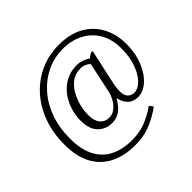

<svg xmlns="http://www.w3.org/2000/svg" viewBox="-196 -943 1313 1313"><g transform="rotate(-45 460.5 -286.0)"><path d="M413 142Q310 142 233.5 104Q157 66 115 -10.5Q73 -87 73 -203Q73 -317 107.5 -410.5Q142 -504 204 -572Q266 -640 349 -677Q432 -714 530 -714Q636 -714 709.5 -672Q783 -630 821.5 -557Q860 -484 860 -392Q860 -321 842.5 -263.5Q825 -206 796 -164Q767 -122 732 -99.5Q697 -77 662 -77Q615 -77 587 -104Q559 -131 551 -174H548Q535 -151 516.5 -128.5Q498 -106 471 -91.5Q444 -77 408 -77Q350 -77 308.5 -117Q267 -157 267 -243Q267 -293 283 -343.5Q299 -394 330.5 -436Q362 -478 408.5 -503.5Q455 -529 515 -529Q545 -529 570.5 -519.5Q596 -510 612 -498L645 -520H662L609 -277Q598 -235 598 -192Q598 -156 615.5 -136.5Q633 -117 665 -117Q699 -117 733.5 -151.5Q768 -186 791 -248.5Q814 -311 814 -395Q814 -482 777.5 -544.5Q741 -607 676.5 -641Q612 -675 529 -675Q445 -675 372.5 -640.5Q300 -606 245 -543.5Q190 -481 159.5 -395.5Q129 -310 129 -207Q129 -98 166 -29.5Q203 39 269 70.5Q335 102 420 102Q503 102 565 74.5Q627 47 669 16L689 44Q642 80 572.5 111Q503 142 413 142ZM419 -117Q453 -117 479 -138Q505 -159 521.5 -189Q538 -219 543 -246L590 -465Q581 -477 561.5 -486Q542 -495 517 -495Q470 -495 435 -470Q400 -445 377 -405Q354 -365 342.5 -320Q331 -275 331 -234Q331 -175 355.5 -146Q380 -117 419 -117Z"/></g></svg>

Font: Noto Serif Tamil Light
Style: Regular
Weight: 300
Designer: Indian Type Foundry, Tom Grace, and the Monotype Design Team
Foundry: Monotype Imaging Inc.
Version: Version 2.004; ttfautohint (v1.8.4.7-5d5b)